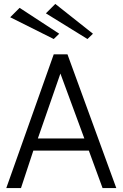

<svg xmlns="http://www.w3.org/2000/svg" viewBox="-20 -959 625 979"><path d="M454 -787 426 -760 214 -891 262 -939ZM282 -787 254 -760 32 -871 80 -919ZM503 0 433 -191H150L87 0H12L254 -682H324L573 0ZM173 -253H410L288 -584Z"/></svg>

Font: Didact Gothic
Style: Regular
Weight: 400
Designer: Daniel Johnson
Foundry: Daniel Johnson
Version: Version 2.101;PS 002.101;hotconv 1.0.88;makeotf.lib2.5.64775